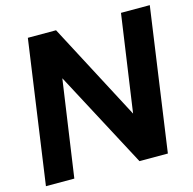

<svg xmlns="http://www.w3.org/2000/svg" viewBox="-103 -804 914 908"><g transform="rotate(-15 354.0 -350.0)"><path d="M12 0 111 -700H249L499 -225L567 -700H708L609 0H470L219 -473L151 0Z"/></g></svg>

Font: Host Grotesk ExtraBold
Style: Italic
Weight: 800
Italic angle: -8°
Designer: Doğukan Karapınar
Foundry: Element Type
Version: Version 1.003; ttfautohint (v1.8.4.7-5d5b)